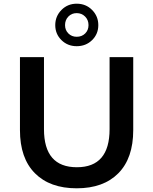

<svg xmlns="http://www.w3.org/2000/svg" viewBox="-20 -1009 829 1039"><path d="M88 -305V-700H218V-310Q218 -104 396 -104Q573 -104 573 -310V-700H701V-305Q701 -153 620.5 -71.5Q540 10 395 10Q250 10 169 -71.5Q88 -153 88 -305ZM279 -873Q279 -921 312.5 -955Q346 -989 395 -989Q445 -989 478.5 -955Q512 -921 512 -873Q512 -825 478.5 -792Q445 -759 395 -759Q346 -759 312.5 -792Q279 -825 279 -873ZM459 -873Q459 -901 440.5 -919.5Q422 -938 395 -938Q368 -938 350 -919.5Q332 -901 332 -873Q332 -846 350 -828Q368 -810 395 -810Q423 -810 441 -828Q459 -846 459 -873Z"/></svg>

Font: APTA Sans SemiBold
Style: Bold
Weight: 600
Version: Version 7.200